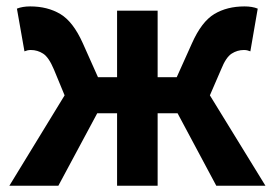

<svg xmlns="http://www.w3.org/2000/svg" viewBox="-20 -594 879 614"><path d="M9.9 0 186.6 -289.1 152.3 -372.1Q136 -410.9 117.9 -422.5Q99.9 -434.1 78.6 -434.1Q72.9 -434.1 68 -433Q63.2 -431.8 58.2 -429.8L34.1 -566.4Q51.9 -573.5 76.6 -573.5Q132 -573.5 173 -549.1Q214 -524.6 244.9 -455.6L293.3 -347.2H354.4V-559.8H484.1V-347.2H545.2L593.9 -455.6Q624.6 -524.6 665.3 -549.1Q706 -573.5 761.9 -573.5Q786.8 -573.5 804.2 -566.4L780.6 -429.8Q775.6 -431.8 770.8 -433Q765.9 -434.1 759.9 -434.1Q738.9 -434.1 720.8 -422.5Q702.6 -410.9 687.1 -372.1L651.2 -289.1L828.9 0H671.7L547.9 -231.7H484.1V0H354.4V-231.7H290.9L166.6 0Z"/></svg>

Font: Noto Sans TC Thin
Style: Regular
Weight: 100
Designer: Ryoko NISHIZUKA 西塚涼子 (kana, bopomofo & ideographs); Paul D. Hunt (Latin, Greek & Cyrillic); Sandoll Communications 산돌커뮤니
Foundry: Adobe
Version: Version 2.004-H2;hotconv 1.0.118;makeotfexe 2.5.65603